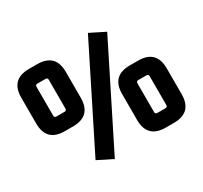

<svg xmlns="http://www.w3.org/2000/svg" viewBox="-146 -900 1173 1111"><g transform="rotate(-30 441.0 -345.0)"><path d="M34.1 -395.9V-568.2Q34.1 -690 155.9 -690H210.2Q332.1 -690 332.1 -568.2V-395.9Q332.1 -274.1 210.2 -274.1H155.9Q34.1 -274.1 34.1 -395.9ZM142 -386.1Q142 -372.1 156 -372.1H209.9Q223.9 -372.1 223.9 -386.1V-578Q223.9 -592 209.9 -592H156Q142 -592 142 -578ZM225.5 -40 555.5 -700 655.5 -650 325.5 10ZM550 -121.8V-294.1Q550 -415.9 671.8 -415.9H726.1Q848 -415.9 848 -294.1V-121.8Q848 0 726.1 0H671.8Q550 0 550 -121.8ZM657.9 -112Q657.9 -98 671.9 -98H725.9Q739.8 -98 739.8 -112V-303.9Q739.8 -317.9 725.9 -317.9H671.9Q657.9 -317.9 657.9 -303.9Z"/></g></svg>

Font: Oxanium ExtraLight
Style: Regular
Weight: 200
Designer: Severin Meyer
Version: Version 2.000